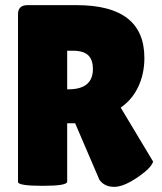

<svg xmlns="http://www.w3.org/2000/svg" viewBox="-20 -720 630 746"><path d="M241 -14Q241 2 146 2Q50 2 50 -13V-665Q50 -700 87 -700H278Q541 -700 541 -495Q541 -433 517 -382.5Q493 -332 449 -302L575 -92Q567 -68 523 -37Q463 6 424 6Q385 6 366 -22L272 -241H241ZM241 -523V-373H246Q341 -373 341 -452Q341 -488 322.5 -505.5Q304 -523 262 -523Z"/></svg>

Font: Lilita One Rus
Style: Regular
Weight: 400
Designer: Juan Montoreano
Foundry: Juan Montoreano
Version: Version 1.002